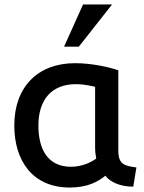

<svg xmlns="http://www.w3.org/2000/svg" viewBox="-20 -821 643 860"><path d="M452 -34C419 -7 372 19 292 19C128 19 44 -99 44 -259C44 -433 151 -538 316 -538C395 -538 473 -519 510 -506V-146C510 -86 536 -78 591 -71L577 15C519 16 471 -7 452 -34ZM406 -161V-432C398 -434 360 -444 320 -444C214 -444 152 -378 152 -258C152 -157 191 -74 298 -74C351 -74 393 -97 411 -111C408 -127 406 -143 406 -161ZM333 -612H267L352 -801H482Z"/></svg>

Font: Repo Medium
Style: Regular
Weight: 500
Designer: Stefan Peev
Foundry: Context Ltd
Version: Version 1.502